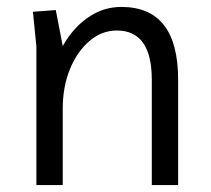

<svg xmlns="http://www.w3.org/2000/svg" viewBox="-20 -534 609 554"><path d="M85 0V-400L75 -500L141 -505L161 -401Q190 -453 234 -483.5Q278 -514 330 -514Q494 -514 494 -304V0H418V-304Q418 -446 317 -446Q274 -446 238.5 -416Q203 -386 182 -335Q161 -284 161 -220V0Z"/></svg>

Font: Imprima
Style: Regular
Weight: 400
Designer: Eduardo Tunni
Foundry: Eduardo Tunni
Version: Version 1.002; ttfautohint (v1.8.4.7-5d5b);gftools[0.9.23]